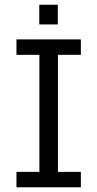

<svg xmlns="http://www.w3.org/2000/svg" viewBox="-20 -794 413 814"><path d="M49.8 0V-65.4H147V-561.5H49.8V-627H322.8V-561.5H225.6V-65.4H322.8V0ZM146.5 -690.4V-773.9H225.1V-690.4Z"/></svg>

Font: Anaheim Medium
Style: Regular
Weight: 500
Version: Version 2.001